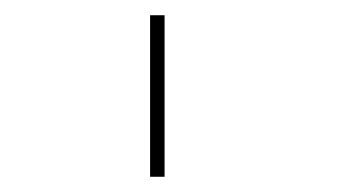

<svg xmlns="http://www.w3.org/2000/svg" viewBox="-20 -720 462 252"><path d="M196 -700V-488H177V-700Z"/></svg>

Font: Elsie
Style: Regular
Weight: 400
Designer: Alejandro Inler
Foundry: Alejandro Inler
Version: 1.001